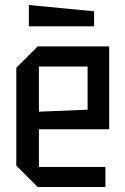

<svg xmlns="http://www.w3.org/2000/svg" viewBox="-20 -745 500 765"><path d="M45 -85V-475L130 -560H415V-230H135V-80H400V0H130ZM135 -300 329 -308V-480H135ZM355 -640H95V-725L355 -700Z"/></svg>

Font: Tektur SemiCondensed
Style: Regular
Weight: 400
Width: 4
Designer: Adam Jagosz
Foundry: Adam Jagosz
Version: Version 1.005;gftools[0.9.30]